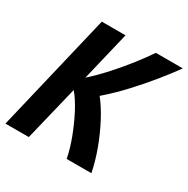

<svg xmlns="http://www.w3.org/2000/svg" viewBox="-165 -834 955 975"><g transform="rotate(30 313.0 -346.5)"><path d="M-7 0 158 -693H297L228 -405Q275 -447 321.5 -498.5Q368 -550 408 -601.5Q448 -653 475 -693H633Q600 -647 553.5 -589.5Q507 -532 452 -472.5Q397 -413 337 -361Q372 -317 403.5 -257Q435 -197 459.5 -131Q484 -65 497 0H352Q342 -53 319 -114Q296 -175 267 -230.5Q238 -286 208 -321L130 0Z"/></g></svg>

Font: Ubuntu Sans Mono
Style: Italic
Weight: 400
Italic angle: -13.5°
Monospace: yes
Designer: Dalton Maag Ltd
Foundry: Dalton Maag Ltd
Version: Version 1.006